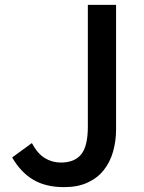

<svg xmlns="http://www.w3.org/2000/svg" viewBox="-20 -756 590 789"><path d="M243 13Q168 13 116.5 -17.5Q65 -48 30 -109L111 -168Q134 -125 164 -106.5Q194 -88 230 -88Q286 -88 313.5 -121.5Q341 -155 341 -236V-736H457V-225Q457 -176 444.5 -132.5Q432 -89 406 -56.5Q380 -24 339.5 -5.5Q299 13 243 13Z"/></svg>

Font: Kinto Sans Med
Style: Regular
Weight: 500
Designer: Authors: Ryoko NISHIZUKA  (kana & ideographs); Paul D. Hunt (Latin, Greek & Cyrillic); Wenlong ZHANG  (bopomofo); Sandol
Foundry: Adobe Systems Incorporated, ookami Inc.
Version: Version 0.001